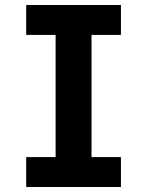

<svg xmlns="http://www.w3.org/2000/svg" viewBox="-20 -750 590 770"><path d="M85 0V-120H203V-610H85V-730H465V-610H347V-120H465V0Z"/></svg>

Font: M PLUS Code Latin SemiExpanded
Style: Bold
Weight: 700
Width: 6
Designer: Coji Morishita
Foundry: UNDERFOREST DESIGN
Version: Version 1.002; ttfautohint (v1.8.3)